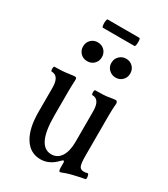

<svg xmlns="http://www.w3.org/2000/svg" viewBox="-186 -823 813 927"><g transform="rotate(30 220.5 -359.5)"><path d="M302 17Q298 17 296.5 10.5Q295 4 295 -5V-28Q295 -40 290 -40Q287 -40 279 -32Q239 11 190 11Q132 11 100 -40Q68 -91 68 -182V-317Q68 -383 26 -383Q21 -383 21 -396.5Q21 -410 26 -410Q70 -410 100 -415Q117 -417 123.5 -418Q130 -419 135 -419Q145 -419 145 -407Q144 -387 143.5 -369Q143 -351 143 -340V-205Q143 -36 223 -36Q257 -36 276 -65.5Q295 -95 295 -147V-317Q295 -383 253 -383Q248 -383 248 -396.5Q248 -410 253 -410Q280 -410 299 -411Q318 -412 331 -415Q356 -419 361 -419Q373 -419 373 -404Q370 -370 370 -340V-115Q370 -72 376 -57Q382 -42 401 -42Q410 -42 420 -45Q425 -46 427.5 -38.5Q430 -31 430 -23.5Q430 -16 426 -15Q419 -14 402 -10.5Q385 -7 365 -2Q344 3 332.5 7Q321 11 311 15Q306 17 302 17ZM148 -512Q126 -512 111 -527Q96 -542 96 -564Q96 -587 111 -602Q126 -617 148 -617Q171 -617 186 -602Q201 -587 201 -564Q201 -542 186 -527Q171 -512 148 -512ZM307 -512Q285 -512 269.5 -527Q254 -542 254 -564Q254 -587 269.5 -602Q285 -617 307 -617Q329 -617 344 -602Q359 -587 359 -564Q359 -542 344 -527Q329 -512 307 -512ZM134 -690Q130 -690 128.5 -701.5Q127 -713 128.5 -724.5Q130 -736 134 -736H310Q315 -736 316 -724.5Q317 -713 315.5 -701.5Q314 -690 309 -690Z"/></g></svg>

Font: Junicode Two Beta Condensed
Style: Regular
Weight: 400
Width: 3
Designer: Peter S. Baker
Foundry: Briery Creek Software
Version: Version 1.053; ttfautohint (v1.8.4)